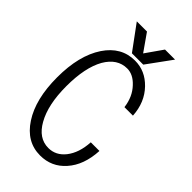

<svg xmlns="http://www.w3.org/2000/svg" viewBox="-264 -934 1029 1029"><g transform="rotate(45 250.0 -419.5)"><path d="M406.2 -224.6Q401.4 -140.6 361.3 -89.8Q323.2 -42 266.6 -42Q192.4 -42 147.5 -122.1Q100.6 -205.1 100.6 -344.7Q100.6 -485.4 145.5 -565.4Q190.4 -642.6 264.6 -642.6Q309.6 -642.6 348.6 -600.6Q391.6 -555.7 400.4 -485.4H464.8Q459 -581.1 399.4 -642.6Q341.8 -702.1 264.6 -702.1Q161.1 -702.1 97.7 -607.4Q32.2 -508.8 32.2 -343.8Q32.2 -178.7 96.7 -80.1Q160.2 17.6 263.7 17.6Q350.6 17.6 407.2 -46.9Q465.8 -112.3 471.7 -224.6ZM199.2 -857.4H122.1L224.6 -717.8H310.5L412.1 -857.4H335.9L267.6 -759.8Z"/></g></svg>

Font: DotumChe
Style: Regular
Weight: 400
Monospace: yes
Version: Version 2.21